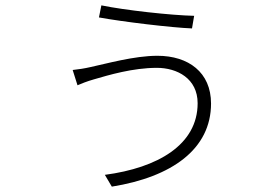

<svg xmlns="http://www.w3.org/2000/svg" viewBox="-20 -645 1040 716"><path d="M717 -260C717 -105 568 -19 371 7L397 51C621 15 767 -89 767 -259C767 -375 683 -437 567 -437C480 -437 375 -407 318 -395C297 -390 271 -386 251 -384L269 -327C283 -333 305 -342 330 -349C385 -365 475 -392 565 -392C641 -392 717 -352 717 -260ZM358 -625 349 -580C436 -564 619 -542 696 -539L704 -586C617 -588 445 -607 358 -625Z"/></svg>

Font: Noto Sans HK Light
Style: Regular
Weight: 300
Designer: Ryoko NISHIZUKA 西塚涼子 (kana, bopomofo & ideographs); Paul D. Hunt (Latin, Greek & Cyrillic); Sandoll Communications 산돌커뮤니
Foundry: Adobe
Version: Version 2.004;hotconv 1.0.118;makeotfexe 2.5.65603